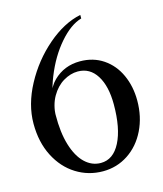

<svg xmlns="http://www.w3.org/2000/svg" viewBox="-110 -795 756 893"><g transform="rotate(-15 268.0 -349.0)"><path d="M20 -281Q20 -373 70.5 -467Q121 -561 200 -629Q279 -697 361 -714V-697Q308 -682 254.5 -620.5Q201 -559 166 -471.5Q131 -384 130 -295Q129 -210 147.5 -149Q166 -88 199.5 -56Q233 -24 276 -24Q336 -24 370 -90.5Q404 -157 404 -272Q404 -360 371.5 -411.5Q339 -463 281 -463Q246 -463 211.5 -442.5Q177 -422 154 -382Q131 -342 129 -287L118 -288Q123 -404 175 -455Q227 -506 303 -506Q367 -506 415 -473.5Q463 -441 488.5 -385Q514 -329 514 -261Q514 -183 483 -119.5Q452 -56 397.5 -20Q343 16 276 16Q206 16 147.5 -20.5Q89 -57 54.5 -124.5Q20 -192 20 -281Z"/></g></svg>

Font: RL Madena Variable
Style: Regular
Weight: 400
Designer: I Kadek Wantara Putra
Foundry: Roughlines ID
Version: Version 1.000;Glyphs 3.1.2 (3151)